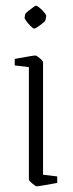

<svg xmlns="http://www.w3.org/2000/svg" viewBox="-20 -648 257 678"><path d="M69 -598Q70 -601 78.5 -608Q87 -615 96 -621.5Q105 -628 107 -628Q111 -628 120.5 -620Q130 -612 137.5 -602.5Q145 -593 143 -589L140 -575Q139 -573 130.5 -566Q122 -559 113 -553Q104 -547 101 -547Q97 -547 88.5 -555.5Q80 -564 73 -573.5Q66 -583 67 -586ZM109 10Q106 10 94 0Q82 -10 82 -14V-411L32 -417V-440Q50 -443 74.5 -447.5Q99 -452 105 -452Q109 -452 120.5 -442.5Q132 -433 132 -428V-31L182 -25V-2Q164 1 139.5 5.5Q115 10 109 10Z"/></svg>

Font: Grenze Gotisch ExtraLight
Style: Regular
Weight: 200
Designer: Renata Polastri
Foundry: Omnibus-Type
Version: Version 1.001